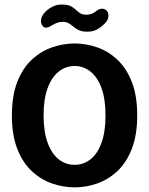

<svg xmlns="http://www.w3.org/2000/svg" viewBox="-20 -817 659 848"><path d="M310 10.5Q259.5 10.5 210.2 -6.5Q161 -23.5 120.8 -60.8Q80.5 -98 56.5 -159Q32.5 -220 32.5 -307.5Q32.5 -395 56.5 -455.8Q80.5 -516.5 120.8 -553.8Q161 -591 210.2 -608Q259.5 -625 310 -625Q360 -625 409 -608Q458 -591 498 -553.8Q538 -516.5 562 -455.8Q586 -395 586 -307.5Q586 -220 562 -159Q538 -98 498 -60.8Q458 -23.5 409 -6.5Q360 10.5 310 10.5ZM310 -89Q348.5 -89 379.5 -113.2Q410.5 -137.5 428.2 -186Q446 -234.5 446 -307.5Q446 -380 428.2 -428.2Q410.5 -476.5 379.5 -501Q348.5 -525.5 310 -525.5Q270.5 -525.5 239.5 -501Q208.5 -476.5 190.5 -428.2Q172.5 -380 172.5 -307.5Q172.5 -234.5 190.5 -186Q208.5 -137.5 239.5 -113.2Q270.5 -89 310 -89ZM366 -677Q341 -677 326.8 -684.5Q312.5 -692 300 -702.5Q290.5 -710.5 281 -715.5Q271.5 -720.5 257 -720.5Q243 -720.5 231.2 -715.8Q219.5 -711 210 -705.5Q194 -695 183.5 -695Q174 -695 167.5 -703.5Q161 -712 161 -723.5Q161 -748 186.5 -771Q198.5 -781.5 215.5 -789.2Q232.5 -797 252.5 -797Q278 -797 292 -790Q306 -783 316.5 -772.5Q325.5 -764 335.2 -758Q345 -752 361.5 -752Q375.5 -752 385.5 -756.2Q395.5 -760.5 403.5 -767Q409.5 -772 416.2 -775.2Q423 -778.5 431 -778.5Q441.5 -778.5 450.2 -771Q459 -763.5 459 -748.5Q459 -731.5 447.5 -718.5Q436 -704.5 415.2 -690.8Q394.5 -677 366 -677Z"/></svg>

Font: Sono Monospace SemiBold
Style: Regular
Weight: 600
Designer: Tyler Finck
Foundry: Tyler Finck
Version: Version 2.112